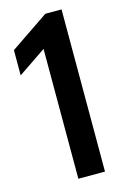

<svg xmlns="http://www.w3.org/2000/svg" viewBox="-115 -796 553 849"><g transform="rotate(-15 161.5 -371.0)"><path d="M134.5 0V-656L182.5 -627L6.5 -507.5V-623L182.5 -742.5H256.5V0Z"/></g></svg>

Font: Encode Sans SC Condensed SemiBold
Style: Regular
Weight: 600
Width: 3
Designer: Multiple Designers
Foundry: Impallari Type
Version: Version 3.002